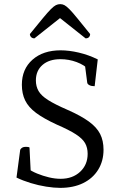

<svg xmlns="http://www.w3.org/2000/svg" viewBox="-20 -899 583 931"><path d="M272 12Q242 12 204 6Q166 0 128.5 -11.5Q91 -23 60 -38L78 -173Q86 -187 104 -187Q109 -187 114.5 -186.5Q120 -186 123 -184L130 -45L112 -84Q132 -69 160 -57.5Q188 -46 217.5 -39Q247 -32 274 -32Q332 -32 368.5 -66Q405 -100 405 -153Q405 -183 392.5 -205Q380 -227 347.5 -248Q315 -269 255 -295Q192 -324 155 -351.5Q118 -379 102 -412Q86 -445 86 -488Q86 -564 137.5 -609.5Q189 -655 274 -655Q315 -655 362 -644Q409 -633 454 -611L439 -481Q423 -481 413.5 -486Q404 -491 403 -498L390 -598L411 -561Q389 -584 351.5 -598Q314 -612 273 -612Q218 -612 186 -584Q154 -556 154 -509Q154 -480 167 -457.5Q180 -435 213 -414Q246 -393 306 -367Q372 -338 410.5 -310Q449 -282 465.5 -249.5Q482 -217 482 -173Q482 -118 456 -76Q430 -34 383 -11Q336 12 272 12ZM272 -879Q283 -879 292.5 -874Q302 -869 316.5 -854.5Q331 -840 354.5 -811Q378 -782 417 -734Q417 -725 411.5 -719Q406 -713 395 -713L260 -820H282L147 -713Q137 -713 131 -719Q125 -725 125 -734Q164 -782 188 -811Q212 -840 226.5 -854.5Q241 -869 251 -874Q261 -879 272 -879Z"/></svg>

Font: Pitagon Serif
Style: Regular
Weight: 400
Designer: Travis Tran
Foundry: Pitagon
Version: Version 1.000;gftools[0.9.26]